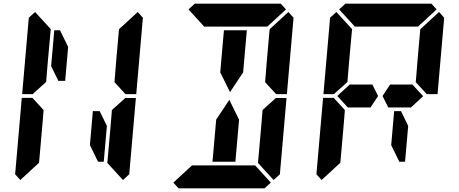

<svg xmlns="http://www.w3.org/2000/svg" viewBox="-20 -1020 2488 1040"><path d="M162 -515 158 -510H100L136 -924L170 -955L255 -862L240 -698L231 -590L230 -576ZM192 -144 191 -138 90 -45 62 -76 98 -490H156L160 -485L216 -424L213 -384L206 -302ZM654 -485 658 -489H716L680 -76L646 -45L561 -138L562 -144L576 -302L584 -396L586 -424ZM726 -955 754 -924 718 -510H660L656 -514L600 -575L601 -586L610 -698L624 -856L625 -862ZM559 -338 542 -144H511L467 -234L483 -418H520ZM257 -662 274 -856H305L349 -766L333 -582H296Z M1470 -485 1474 -489H1532L1496 -76L1462 -45L1377 -138L1378 -144L1392 -302L1400 -396L1402 -424ZM1542 -955 1570 -924 1534 -510H1476L1472 -514L1416 -575L1417 -586L1426 -698L1440 -856L1441 -862ZM1182 -731 1193 -856H1317L1306 -731L1297 -628L1226 -521L1173 -628ZM1447 -31 1413 0H1242H1118H947L919 -31L1020 -124H1045H1129H1253H1337H1362ZM1001 -969 1035 -1000H1206H1330H1501L1529 -969L1428 -876H1403H1319H1195H1111H1092H1086ZM1266 -269 1255 -144H1131L1142 -269L1151 -372L1222 -479L1275 -372Z M1794 -515 1790 -510H1732L1768 -924L1802 -955L1887 -862L1872 -698L1863 -590L1862 -576ZM2214 -562 2272 -499 2206 -438H2178H2142H2083L2052 -500L2093 -562H2152H2189ZM1824 -144 1823 -138 1722 -45 1694 -76 1730 -490H1788L1792 -485L1848 -424L1845 -384L1838 -302ZM2358 -955 2386 -924 2350 -510H2292L2288 -514L2232 -575L2233 -586L2242 -698L2256 -856L2257 -862ZM2191 -338 2174 -144H2143L2099 -234L2115 -418H2152ZM1817 -969 1851 -1000H2022H2146H2317L2345 -969L2244 -876H2219H2135H2011H1927H1908H1902ZM1997 -562 2028 -500 1987 -438H1928H1891H1864L1807 -500L1874 -562H1901H1938Z"/></svg>

Font: DSEG14 Classic
Style: Bold Italic
Weight: 700
Italic angle: -5°
Designer: Keshikan(Twitter:@keshinomi_88pro)
Version: Version 0.46